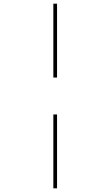

<svg xmlns="http://www.w3.org/2000/svg" viewBox="-20 -780 599 1040"><path d="M269 -360V-760H289V-360ZM269 240V-160H289V240Z"/></svg>

Font: Noto Serif Display Light
Style: Regular
Weight: 300
Designer: Monotype Design Team
Foundry: Monotype Imaging Inc.
Version: Version 2.009